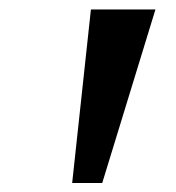

<svg xmlns="http://www.w3.org/2000/svg" viewBox="-20 -854 380 415"><path d="M316 -833.5 201 -458.5H136L176.5 -833.5Z"/></svg>

Font: Merriweather 36pt Black
Style: Italic
Weight: 900
Italic angle: -7.8°
Version: Version 2.101